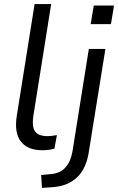

<svg xmlns="http://www.w3.org/2000/svg" viewBox="-20 -725 577 938"><path d="M187 9Q115 9 82 -33.5Q49 -76 62 -159L149 -705H230L143 -159Q138 -124 143 -102Q148 -80 165.5 -70Q183 -60 211 -60Q223 -60 234.5 -61.5Q246 -63 258 -65L246 1Q233 5 217.5 7Q202 9 187 9ZM423 -607 438 -698H537L522 -607ZM185 193 181 130 224 126Q272 123 298.5 94.5Q325 66 334 15L414 -486H495L415 10Q409 54 394.5 86.5Q380 119 357 141Q334 163 302.5 175.5Q271 188 229 190Z"/></svg>

Font: Nunito Sans 12pt ExtraLight 12pt
Style: Italic
Weight: 400
Italic angle: -9°
Version: Version 3.101;gftools[0.9.27]